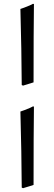

<svg xmlns="http://www.w3.org/2000/svg" viewBox="-20 -772 285 1007"><path d="M156 -340 101 -323 94 -326Q93 -508 87 -725Q92 -727 107 -732Q144 -746 153 -752L158 -751Q156 -609 156 -340ZM156 198 101 215 94 212Q93 30 87 -187Q92 -189 107 -194Q144 -208 153 -214L158 -213Q156 -71 156 198Z"/></svg>

Font: Almendra
Style: Bold
Weight: 700
Designer: Ana Sanfelippo
Foundry: Ana Sanfelippo
Version: Version 1.004